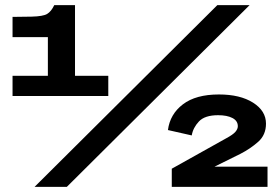

<svg xmlns="http://www.w3.org/2000/svg" viewBox="-20 -730 1091 750"><path d="M29 -355V-434H167V-585H29V-664L103 -665Q148 -666 164 -675.5Q180 -685 192 -710H273V-434H403V-355ZM115 0 829 -710H955L241 0ZM651 0V-71L864 -190Q890 -204 899.5 -215Q909 -226 909 -237Q909 -258 888 -269Q867 -280 832 -280Q780 -280 757 -255.5Q734 -231 729 -201L636 -222Q644 -284 694.5 -322.5Q745 -361 835 -361Q918 -361 968.5 -329Q1019 -297 1019 -247Q1019 -203 988.5 -176Q958 -149 919 -129L818 -79H1025V0Z"/></svg>

Font: Special Gothic Expanded One
Style: Regular
Weight: 400
Designer: Alistair McCready
Foundry: Monolith
Version: Version 1.010; ttfautohint (v1.8.4.7-5d5b)